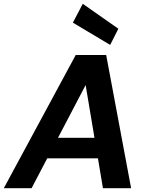

<svg xmlns="http://www.w3.org/2000/svg" viewBox="-42 -989 777 1009"><path d="M-22 0 356 -700H516L647 0H499L408 -542L124 0ZM113 -157 169 -265H536L553 -157ZM537 -753 341 -870 393 -969 580 -838Z"/></svg>

Font: DM Sans 12pt ExtraBold
Style: Italic
Weight: 800
Italic angle: -10°
Version: Version 4.004;gftools[0.9.30]